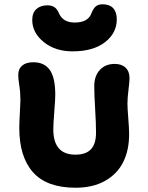

<svg xmlns="http://www.w3.org/2000/svg" viewBox="-20 -923 697 904"><path d="M321.8 -681.2Q239.7 -681.2 185.8 -725.1Q131.8 -769 131.8 -829.1Q131.8 -862.8 151.4 -880.4Q170.9 -897.9 203.1 -897.9Q224.1 -897.9 236.8 -888.9Q249.5 -879.9 257.8 -859.9Q277.3 -816.9 331.1 -816.9Q394.5 -816.9 410.2 -859.9Q418.9 -882.3 430.7 -892.6Q442.4 -902.8 462.9 -902.8Q496.1 -902.8 512.9 -884.5Q529.8 -866.2 529.8 -832Q529.8 -767.1 474.1 -724.1Q418.5 -681.2 321.8 -681.2ZM335.9 -39.1Q200.2 -39.1 135.5 -111.8Q70.8 -184.6 70.8 -320.8Q70.8 -346.7 73.5 -391.6Q76.2 -436.5 76.2 -451.2Q76.2 -487.8 71 -519.5Q65.9 -551.3 65.9 -569.8Q65.9 -598.6 84.5 -614.3Q103 -629.9 137.2 -629.9Q188.5 -629.9 214.4 -593.8Q240.2 -557.6 240.2 -477.1Q240.2 -454.1 235.6 -396.5Q231 -338.9 231 -314Q231 -194.8 335 -194.8Q384.3 -194.8 408.2 -220.2Q432.1 -245.6 432.1 -297.9Q432.1 -342.8 428 -409.7Q423.8 -476.6 423.8 -517.1Q423.8 -565.4 450.2 -593.8Q476.6 -622.1 520 -622.1Q552.7 -622.1 571.3 -604.5Q589.8 -586.9 589.8 -555.2Q589.8 -539.1 585 -500.5Q580.1 -461.9 580.1 -436Q580.1 -413.6 584 -366Q587.9 -318.4 587.9 -291Q587.9 -215.8 560.1 -159.9Q532.2 -104 474.9 -71.5Q417.5 -39.1 335.9 -39.1Z"/></svg>

Font: Shantell Sans Irregular
Style: Bold
Weight: 700
Designer: Stephen Nixon, Anya Danilova, Shantell Martin
Foundry: Arrow Type
Version: Version 1.006;[9816181b4]